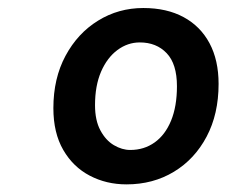

<svg xmlns="http://www.w3.org/2000/svg" viewBox="-20 -762 640 491"><path d="M303.5 -290.5Q252 -290.5 209.5 -312.8Q167 -335 141.8 -378.5Q116.5 -422 116.5 -485.5Q116.5 -561.5 147.5 -619.2Q178.5 -677 230.8 -709.2Q283 -741.5 346.5 -741.5Q406.5 -741.5 449.5 -718.2Q492.5 -695 515.8 -651.5Q539 -608 539 -547.5Q539 -470.5 508.5 -412.8Q478 -355 424.8 -322.8Q371.5 -290.5 303.5 -290.5ZM313 -378.5Q348.5 -378.5 375.5 -397.8Q402.5 -417 417.5 -453.5Q432.5 -490 432.5 -541.5Q432.5 -598.5 406.2 -626Q380 -653.5 337.5 -653.5Q306.5 -653.5 280.2 -634Q254 -614.5 238.5 -578.8Q223 -543 223 -493Q223 -454 236.8 -428.5Q250.5 -403 271.2 -390.8Q292 -378.5 313 -378.5Z"/></svg>

Font: Spline Sans Mono Medium
Style: Italic
Weight: 500
Italic angle: -4°
Monospace: yes
Designer: Eben Sorkin, Mirko Velimirovic
Foundry: Sorkin Type
Version: Version 1.004